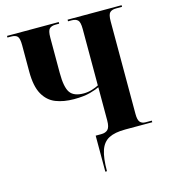

<svg xmlns="http://www.w3.org/2000/svg" viewBox="-131 -819 1003 1133"><g transform="rotate(-15 370.0 -252.0)"><path d="M371 210V-10H405Q432 -10 446 -24.5Q460 -39 460 -79V-282Q443 -273 404 -262Q365 -251 304 -251Q241 -251 193 -270Q145 -289 117.5 -338Q90 -387 90 -477V-637Q90 -680 78.5 -692Q67 -704 41 -704H18V-714H334V-704H312Q287 -704 274.5 -692Q262 -680 262 -638V-422Q262 -335 285 -302Q308 -269 368 -269Q394 -269 418.5 -276.5Q443 -284 460 -293V-638Q460 -680 447.5 -692Q435 -704 410 -704H388V-714H718V-704H681Q656 -704 643.5 -692Q631 -680 631 -638V-73Q631 -36 642.5 -23Q654 -10 676 -10H714V0H549Q485 0 448.5 19Q412 38 396.5 83.5Q381 129 381 210Z"/></g></svg>

Font: Noto Serif Display SemiCondensed ExtraBold
Style: Regular
Weight: 800
Width: 4
Designer: Monotype Design Team
Foundry: Monotype Imaging Inc.
Version: Version 2.009